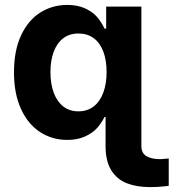

<svg xmlns="http://www.w3.org/2000/svg" viewBox="-20 -557 702 776"><path d="M406.7 33.6V-3.8H551.4V33.6Q551.4 62.2 572.2 74.2Q593 86.2 625.8 86.2Q636.3 86.2 648.3 84.6L662 83.7V193.8Q656.7 195.1 643.3 196.2Q617.6 199.2 586.6 199.2Q532.6 199.2 492.9 183.8Q453.2 168.4 430 131.7Q406.7 95.1 406.7 33.6ZM36.5 -264.8Q36.5 -352.8 65.3 -414.2Q94.1 -475.7 142.9 -506.4Q191.6 -537.1 252 -537.1Q293.9 -537.1 324.1 -523.1Q354.3 -509 372 -488.7Q389.7 -468.4 402.5 -441.3H465.1V-84.4H402.5Q389.2 -57.9 371.3 -38.4Q353.3 -18.8 323.1 -5.2Q292.9 8.5 252.1 8.5Q191.1 8.5 142 -23.2Q93 -55 64.7 -116.9Q36.5 -178.9 36.5 -264.8ZM406.7 -3.8V-122.1L443.3 -263.1L409.1 -418.5V-530.3H551.4V-3.8ZM410.8 -265.6Q410.8 -313.6 397.5 -348.7Q384.3 -383.8 358.7 -402.7Q333.1 -421.6 297 -421.6Q260.9 -421.6 235.5 -402.3Q210.2 -382.9 197 -347.6Q183.9 -312.3 183.9 -265.6Q183.9 -218.5 197 -182.8Q210.2 -147 235.5 -127Q260.9 -107 297 -107Q332.7 -107 358.3 -126.6Q383.9 -146.2 397.3 -182.2Q410.8 -218.2 410.8 -265.6Z"/></svg>

Font: WEMIX Pretendard Variable
Style: Regular
Weight: 400
Designer: Base glyphs from Inter by Rasmus Andersson; Hangeul glyphs from Noto Sans CJK(Source Han Sans) by Jang Soo-young and Kan
Foundry: Kil Hyung-jin
Version: Version 1.000;Glyphs 3.2 (3208)